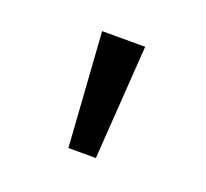

<svg xmlns="http://www.w3.org/2000/svg" viewBox="-55 -773 374 348"><g transform="rotate(20 131.5 -599.0)"><path d="M90 -709H173L158 -489H105Z"/></g></svg>

Font: Uncut Sans VF
Style: Regular
Weight: 400
Designer: Kasper Nordkvist
Foundry: Uncut Type
Version: Version 1.100;FEAKit 1.0